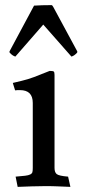

<svg xmlns="http://www.w3.org/2000/svg" viewBox="-20 -727 333 750"><path d="M182 -707Q184 -707 188 -700L282 -526Q282 -522 281 -521Q270 -509 259 -506L149 -631L40 -506Q29 -509 18 -521Q17 -522 17 -526L113 -705Q131 -706 145 -706.5Q159 -707 182 -707ZM193 -71Q193 -54 201.5 -47Q210 -40 246 -37L255 3Q226 2 206 1Q186 0 157 0Q129 0 103.5 1Q78 2 49 3L41 -37Q65 -39 78 -40.5Q91 -42 98 -45.5Q105 -49 106.5 -54.5Q108 -60 108 -71V-325Q108 -375 58 -375Q53 -375 48.5 -375Q44 -375 39 -374L30 -403Q42 -406 65.5 -411.5Q89 -417 113 -426L174 -450Q187 -450 190 -447.5Q193 -445 193 -434Z"/></svg>

Font: Lusitana
Style: Regular
Weight: 400
Designer: Ana Paula Megda
Foundry: Ana Paula Megda
Version: Version 1.000; ttfautohint (v1.1) -l 8 -r 50 -G 200 -x 14 -D